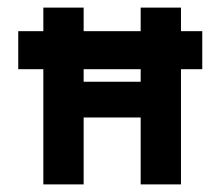

<svg xmlns="http://www.w3.org/2000/svg" viewBox="-20 -485 581 505"><path d="M200 -176H350V0H456V-303H512V-403H456V-465H350V-403H200V-465H94V-403H28V-303H94V0H200ZM200 -303H350V-270H200Z"/></svg>

Font: Hussar Tani
Style: Bold
Weight: 700
Foundry: Cannot Into Space Fonts
Version: Version 0.92